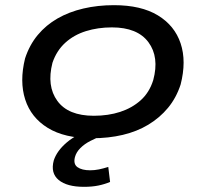

<svg xmlns="http://www.w3.org/2000/svg" viewBox="-20 -526 796 743"><path d="M336 9Q230 9 165 -31Q100 -71 77.5 -141Q55 -211 77 -300Q94 -352 126 -390.5Q158 -429 202.5 -454.5Q247 -480 302.5 -493Q358 -506 421 -506Q526 -506 591 -466.5Q656 -427 679 -358Q702 -289 679 -199Q662 -147 630 -108.5Q598 -70 554 -43.5Q510 -17 455 -4Q400 9 336 9ZM343 -78Q399 -78 445 -93Q491 -108 524.5 -138Q558 -168 573 -216Q597 -305 554.5 -362.5Q512 -420 413 -420Q359 -420 312.5 -405.5Q266 -391 232.5 -360.5Q199 -330 183 -283Q160 -193 202 -135.5Q244 -78 343 -78ZM305 197Q239 197 207 170.5Q175 144 188 95Q200 58 238 25.5Q276 -7 346 -33L373 0Q352 8 329.5 19.5Q307 31 291 47Q275 63 270 82Q263 109 280 121Q297 133 329 133Q346 133 363 129.5Q380 126 399 120L406 178Q385 187 360.5 192Q336 197 305 197Z"/></svg>

Font: Nunito Sans 7pt Expanded Medium
Style: Italic
Weight: 500
Width: 7
Italic angle: -9°
Designer: Vernon Adams
Foundry: Vernon Adams
Version: Version 3.101;gftools[0.9.27]